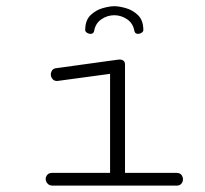

<svg xmlns="http://www.w3.org/2000/svg" viewBox="-20 -583 645 603"><path d="M264.2 -476.6Q258.3 -476.6 252.9 -480.2Q247.6 -483.9 247.6 -488.3Q247.6 -519 264.2 -535.2Q280.8 -551.3 302.5 -557.4Q324.2 -563.5 338.9 -563.5Q354 -563.5 375.5 -557.4Q397 -551.3 413.6 -535.2Q430.2 -519 430.2 -488.3Q430.2 -483.9 424.8 -480.2Q419.4 -476.6 413.6 -476.6Q404.8 -476.6 402.3 -484.4Q398.4 -509.3 379.6 -522.2Q360.8 -535.2 338.9 -535.2Q316.9 -535.2 298.1 -522.2Q279.3 -509.3 275.4 -484.4Q272.9 -476.6 264.2 -476.6ZM146 0Q134.8 0 129.2 -6.6Q123.5 -13.2 123.5 -21Q123.5 -28.3 128.7 -34.2Q133.8 -40 144 -40H325.7V-351.1L163.1 -329.1Q162.1 -329.1 161.4 -328.9Q160.6 -328.6 159.7 -328.6Q149.9 -328.6 144.8 -335Q139.6 -341.3 139.6 -349.1Q139.6 -356 143.6 -361.8Q147.5 -367.7 155.3 -368.7L349.6 -395.5Q351.1 -396 355 -396Q372.6 -396 372.6 -380.4V-40H535.2Q544.9 -40 549.8 -33.7Q554.7 -27.3 554.7 -20Q554.7 -12.2 549.6 -6.1Q544.4 0 534.7 0Z"/></svg>

Font: Cutive Mono
Style: Regular
Weight: 400
Designer: Vernon Adams
Foundry: Vernon Adams
Version: Version 1.110; ttfautohint (v1.8.4.7-5d5b)